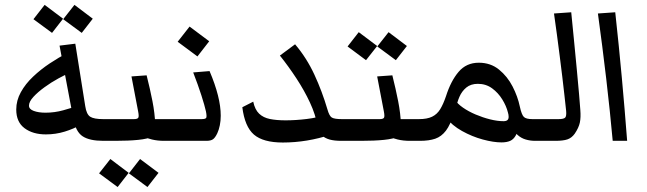

<svg xmlns="http://www.w3.org/2000/svg" viewBox="-20 -567 2604 773"><path d="M309.1 -434.6 234.4 -489.7 279.8 -547.4 353.5 -491.7ZM189.5 -434.6 114.7 -489.7 159.7 -547.4 233.9 -491.7ZM164.6 -25.9Q112.3 -25.9 78.9 -50.8Q45.4 -75.7 45.4 -126Q45.4 -162.6 64 -196Q82.5 -229.5 113.3 -258.5Q144 -287.6 180.4 -311.8Q216.8 -335.9 253.4 -355L267.6 -276.9Q245.1 -267.6 215.6 -251.5Q186 -235.4 159.2 -215.8Q132.3 -196.3 114.5 -177Q96.7 -157.7 96.7 -141.6Q96.7 -127.4 116 -120.4Q135.3 -113.3 163.1 -113.3Q199.7 -113.3 234.6 -123Q269.5 -132.8 287.1 -139.2L303.2 -64Q276.9 -48.3 240.5 -37.1Q204.1 -25.9 164.6 -25.9ZM396 0Q340.8 0 313 -18.1Q285.2 -36.1 275.4 -87.9L219.7 -383.3L283.2 -391.1L323.2 -139.6Q328.1 -106.9 343 -97.2Q357.9 -87.4 396 -87.4ZM396 0V-87.4Q411.6 -87.4 417 -77.4Q422.4 -67.4 422.4 -43.5Q422.4 -21.5 416.5 -10.7Q410.6 0 396 0Z M573.7 186 499 130.9 543.9 73.2 618.2 128.9ZM453.6 186 378.9 130.9 424.3 73.2 498 128.9ZM396 0V-87.4H519Q533.7 -87.4 536.9 -93.3Q540 -99.1 536.1 -118.7L509.3 -259.3L570.3 -263.7Q584 -209.5 593.8 -159.7Q603.5 -109.9 605 -65.4L584 -87.4H653.3V0H640.1Q614.3 0 591.8 -5.4Q569.3 -10.7 553.7 -18.6L596.2 -17.6Q574.7 -7.8 536.6 -3.9Q498.5 0 443.8 0ZM653.3 0V-87.4Q668.9 -87.4 674.6 -77.4Q680.2 -67.4 680.2 -43.5Q680.2 -21.5 674.1 -10.7Q668 0 653.3 0ZM396 0Q381.3 0 375.5 -10.7Q369.6 -21.5 369.6 -43.5Q369.6 -67.4 375 -77.4Q380.4 -87.4 396 -87.4Z M653.3 0V-87.4H791Q806.2 -87.4 809.8 -92Q813.5 -96.7 809.1 -118.7Q804.2 -141.1 790.8 -183.1Q777.3 -225.1 757.8 -275.4L823.7 -280.8Q846.2 -228 857.4 -183.3Q868.7 -138.7 868.7 -101.1Q868.7 -80.6 865 -62.5Q861.3 -44.4 855 -30.8Q846.2 -12.2 837.2 -6.1Q828.1 0 811.5 0ZM653.3 0Q638.7 0 632.8 -10.7Q627 -21.5 627 -43.5Q627 -67.4 632.3 -77.4Q637.7 -87.4 653.3 -87.4ZM774.9 -339.8 695.3 -398.9 743.2 -460 822.3 -400.9Z M1385.3 -87.4V0H1354Q1326.2 0 1307.4 -5.1Q1288.6 -10.3 1273.4 -23.4L1312 -24.9Q1264.6 -9.3 1215.8 -1.2Q1167 6.8 1118.7 6.8Q1039.6 6.8 1002.4 -25.1Q965.3 -57.1 955.6 -135.3L999.5 -157.7Q1006.3 -125.5 1023.2 -109.4Q1040 -93.3 1066.7 -87.9Q1093.3 -82.5 1129.9 -82.5Q1169.9 -82.5 1214.6 -87.9Q1259.3 -93.3 1291.5 -105.5L1258.3 -60.1Q1250.5 -105.5 1227.8 -154.3Q1205.1 -203.1 1173.3 -251.5Q1141.6 -299.8 1106.9 -343.3L1168 -388.7Q1214.8 -333.5 1245.8 -266.4Q1276.9 -199.2 1298.3 -126.5Q1305.7 -100.1 1315.9 -93.8Q1326.2 -87.4 1356.9 -87.4ZM1385.3 0V-87.4Q1400.9 -87.4 1406.2 -77.4Q1411.6 -67.4 1411.6 -43.5Q1411.6 -21.5 1405.8 -10.7Q1399.9 0 1385.3 0Z M1573.7 -324.7 1499 -379.9 1544.4 -437.5 1618.2 -381.8ZM1453.6 -324.7 1379.4 -379.9 1424.3 -437.5 1498.5 -381.8ZM1385.3 0V-87.4H1508.3Q1522.9 -87.4 1526.1 -93.3Q1529.3 -99.1 1525.4 -118.7L1498.5 -259.3L1559.6 -263.7Q1573.2 -209.5 1583 -159.7Q1592.8 -109.9 1594.2 -65.4L1573.2 -87.4H1642.6V0H1629.4Q1603.5 0 1581.1 -5.4Q1558.6 -10.7 1543 -18.6L1585.4 -17.6Q1564 -7.8 1525.9 -3.9Q1487.8 0 1433.1 0ZM1642.6 0V-87.4Q1658.2 -87.4 1663.8 -77.4Q1669.4 -67.4 1669.4 -43.5Q1669.4 -21.5 1663.3 -10.7Q1657.2 0 1642.6 0ZM1385.3 0Q1370.6 0 1364.7 -10.7Q1358.9 -21.5 1358.9 -43.5Q1358.9 -67.4 1364.3 -77.4Q1369.6 -87.4 1385.3 -87.4Z M1999 6.3Q1966.8 6.3 1923.6 -5.4Q1880.4 -17.1 1840.1 -39.6Q1799.8 -62 1775.4 -93.8L1807.1 -110.4Q1793.5 -64.9 1775.4 -41Q1757.3 -17.1 1732.2 -8.5Q1707 0 1671.4 0H1642.6V-87.4H1666.5Q1699.7 -87.4 1719.7 -97.2Q1739.7 -106.9 1752.2 -127.2Q1764.6 -147.5 1775.4 -179.2Q1794.9 -240.7 1826.2 -277.6Q1857.4 -314.5 1907.7 -314.5Q1955.1 -314.5 1989 -286.9Q2022.9 -259.3 2043.7 -218.8Q2064.5 -178.2 2072.8 -138.2Q2080.1 -104.5 2089.4 -95.9Q2098.6 -87.4 2123.5 -87.4H2155.8V0H2134.3Q2114.7 0 2096.4 -5.4Q2078.1 -10.7 2063.2 -24.2Q2048.3 -37.6 2037.6 -62.5L2072.8 -70.3Q2065.9 -39.1 2056.9 -22.5Q2047.9 -5.9 2033.9 0.2Q2020 6.3 1999 6.3ZM2007.3 -79.1Q2017.6 -79.1 2022.7 -83.3Q2027.8 -87.4 2027.8 -96.7Q2027.8 -101.1 2027.1 -105.2Q2026.4 -109.4 2024.9 -114.3Q2018.6 -140.1 2002.2 -166.7Q1985.8 -193.4 1961.2 -211.4Q1936.5 -229.5 1903.8 -229.5Q1875.5 -229.5 1857.4 -214.6Q1839.4 -199.7 1829.6 -177Q1819.8 -154.3 1815.9 -130.4L1811.5 -166Q1821.3 -149.4 1843.8 -133.8Q1866.2 -118.2 1895 -106Q1923.8 -93.8 1953.4 -86.4Q1982.9 -79.1 2007.3 -79.1ZM1642.6 0Q1627.9 0 1622.1 -10.7Q1616.2 -21.5 1616.2 -43.5Q1616.2 -67.4 1621.6 -77.4Q1627 -87.4 1642.6 -87.4ZM2155.8 0V-87.4Q2171.4 -87.4 2176.8 -77.4Q2182.1 -67.4 2182.1 -43.5Q2182.1 -21.5 2176.3 -10.7Q2170.4 0 2155.8 0Z M2155.8 0V-87.4H2228.5Q2249.5 -87.4 2255.4 -93.5Q2261.2 -99.6 2259.3 -120.6Q2256.3 -148.4 2252.4 -183.6Q2248.5 -218.8 2243.7 -258.8Q2238.8 -298.8 2233.4 -341.6Q2228 -384.3 2222.2 -427.5Q2216.3 -470.7 2210.4 -512.7L2279.8 -517.6Q2285.2 -463.9 2291 -404.1Q2296.9 -344.2 2302.2 -287.8Q2307.6 -231.4 2311.3 -188.2Q2314.9 -145 2316.4 -124.5Q2318.8 -94.2 2314.5 -73.5Q2310.1 -52.7 2293.9 -28.8Q2281.7 -11.7 2264.6 -5.9Q2247.6 0 2215.8 0ZM2155.8 0Q2141.1 0 2135.3 -10.7Q2129.4 -21.5 2129.4 -43.5Q2129.4 -67.4 2134.8 -77.4Q2140.1 -87.4 2155.8 -87.4Z M2446.8 0Q2436 -119.1 2420.7 -250Q2405.3 -380.9 2387.2 -512.7L2457 -517.6Q2472.2 -378.9 2483.6 -253.4Q2495.1 -127.9 2504.9 0Z"/></svg>

Font: Markazi Text Medium
Style: Regular
Weight: 500
Designer: Borna Izadpanah (Arabic designer), Fiona Ross (Arabic design director) and Florian Runge (Latin designer)
Foundry: Borna Izadpanah and Florian Runge
Version: Version 1.001